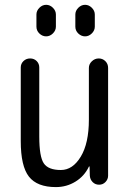

<svg xmlns="http://www.w3.org/2000/svg" viewBox="-20 -760 540 790"><path d="M210 9.8Q132.8 9.8 99.1 -33.2Q65.4 -76.2 65.4 -179.7V-482.4Q65.4 -498 76.7 -508.8Q87.9 -519.5 104 -519.5Q120.1 -519.5 130.9 -508.8Q141.6 -498 141.6 -482.4V-198.2Q141.6 -115.2 160.2 -87.9Q178.7 -60.5 230.5 -60.5Q279.3 -60.5 312.5 -115.7Q345.7 -170.9 345.7 -267.6V-480.5Q345.7 -496.1 357.9 -507.8Q370.1 -519.5 386.2 -519.5Q402.3 -519.5 413.6 -508.3Q424.8 -497.1 424.8 -480.5V-37.1Q424.8 -22.5 414.1 -11.2Q403.3 0 387.7 0Q372.1 0 361.3 -10.7Q350.6 -21.5 349.6 -37.1L348.6 -74.2Q348.6 -75.2 347.7 -75.2Q345.7 -75.2 345.7 -74.2Q327.1 -35.2 290.5 -12.7Q253.9 9.8 210 9.8ZM370.1 -700.2V-650.4Q370.1 -634.8 357.9 -622.6Q345.7 -610.4 330.1 -610.4Q314.5 -610.4 302.2 -622.1Q290 -633.8 290 -650.4V-700.2Q290 -715.8 302.2 -728Q314.5 -740.2 330.1 -740.2Q345.7 -740.2 357.9 -728Q370.1 -715.8 370.1 -700.2ZM129.9 -700.2Q129.9 -715.8 142.1 -728Q154.3 -740.2 169.9 -740.2Q185.5 -740.2 197.8 -728Q210 -715.8 210 -700.2V-650.4Q210 -634.8 197.8 -622.6Q185.5 -610.4 169.9 -610.4Q154.3 -610.4 142.1 -622.1Q129.9 -633.8 129.9 -650.4Z"/></svg>

Font: Rounded-X Mgen+ 2m regular
Style: Regular
Weight: 400
Designer: [Source Han Sans]
Ryoko NISHIZUKA  (kana & ideographs); Paul D. Hunt (Latin, Greek & Cyrillic); Wenlong ZHANG  (bopomofo
Version: Version 1.059.20150602